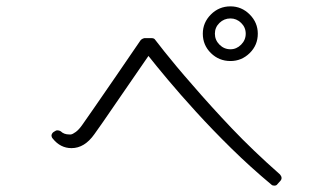

<svg xmlns="http://www.w3.org/2000/svg" viewBox="-20 -730 1040 604"><path d="M705 -672Q724 -672 738.5 -658Q753 -644 753 -624Q753 -604 738.5 -589.5Q724 -575 705 -575Q685 -575 670.5 -589.5Q656 -604 656 -624Q656 -644 670.5 -658Q685 -672 705 -672ZM705 -538Q740 -538 765.5 -563Q791 -588 791 -624Q791 -659 765.5 -684.5Q740 -710 705 -710Q669 -710 643.5 -684.5Q618 -659 618 -624Q618 -588 643.5 -563Q669 -538 705 -538ZM843 -146Q850 -146 853 -151L862 -161Q870 -170 861 -181Q775 -257 709 -326.5Q643 -396 587 -461Q558 -494 535 -521.5Q512 -549 497 -568Q486 -582 479 -591Q472 -600 468 -605Q465 -610 457 -610H434Q426 -608 422 -603Q414 -591 391.5 -558.5Q369 -526 346 -492Q303 -429 276 -390.5Q249 -352 238 -336Q228 -322 218.5 -315Q209 -308 203 -307Q202 -307 200.5 -307Q199 -307 198 -307Q181 -307 171 -317Q166 -320 161 -320Q156 -320 154 -318L149 -315Q144 -312 142 -305Q142 -298 146 -294Q170 -264 205 -264Q246 -264 277 -308Q287 -322 304.5 -347Q322 -372 343 -403Q364 -434 385 -464Q406 -494 422.5 -518.5Q439 -543 447 -554Q469 -526 507.5 -480Q546 -434 597 -378Q648 -322 708 -263Q768 -204 834 -149Q837 -146 843 -146Z"/></svg>

Font: Kokoro
Style: Regular
Weight: 400
Version: Version 1.00